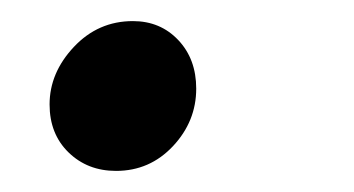

<svg xmlns="http://www.w3.org/2000/svg" viewBox="-20 -499 336 182"><path d="M27 -400Q27 -430 50 -454.5Q73 -479 106 -479Q132 -479 149 -461Q166 -443 166 -415Q166 -384 144 -360.5Q122 -337 90 -337Q63 -337 45 -354.5Q27 -372 27 -400Z"/></svg>

Font: Nebula Sans Medium
Style: Regular
Weight: 500
Italic angle: -9°
Designer: Paul D. Hunt for Adobe (as Source Sans)
Foundry: Nebula Entertainment & Broadcasting LLC
Version: Version 1.010